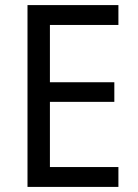

<svg xmlns="http://www.w3.org/2000/svg" viewBox="-20 -734 540 754"><path d="M445 0H88V-714H445V-636H176V-411H429V-334H176V-78H445Z"/></svg>

Font: Noto Sans Sinhala SemiCondensed
Style: Regular
Weight: 400
Width: 4
Designer: Jelle Bosma - Monotype Design Team
Foundry: Monotype Imaging Inc.
Version: Version 2.006; ttfautohint (v1.8.4.7-5d5b)